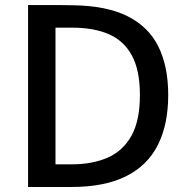

<svg xmlns="http://www.w3.org/2000/svg" viewBox="-20 -743 740 763"><path d="M91.5 0V-723Q95.5 -723 115.2 -722.8Q135 -722.5 163 -722.8Q191 -723 220.2 -722.8Q249.5 -722.5 272.5 -722Q405 -720 488 -678Q571 -636 609.8 -557.2Q648.5 -478.5 648.5 -365.5Q648.5 -248 607 -166.2Q565.5 -84.5 480.2 -42.2Q395 0 264.5 0ZM200.5 -90H265.5Q347.5 -90 408.2 -116.8Q469 -143.5 502.5 -203.8Q536 -264 536 -365Q536 -464 504 -522.8Q472 -581.5 412.2 -607.2Q352.5 -633 268.5 -633H200.5Z"/></svg>

Font: Public Sans Thin Medium
Style: Regular
Weight: 500
Version: Version 2.001